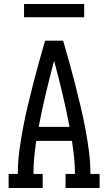

<svg xmlns="http://www.w3.org/2000/svg" viewBox="-20 -938 540 958"><path d="M23 0V-70H69V-74Q69 -130 76.5 -186Q84 -242 94.5 -297.5Q105 -353 118 -408Q131 -463 145 -517.5Q159 -572 174 -626.5Q189 -681 205 -735H295Q311 -681 326 -626.5Q341 -572 355 -517.5Q369 -463 382 -408Q395 -353 405.5 -297.5Q416 -242 423.5 -186Q431 -130 431 -74V-70H477V0H307V-70H354V-74Q354 -114 349.5 -154.5Q345 -195 339 -235H161Q155 -195 151 -154.5Q147 -114 147 -74V-70H193V0ZM173 -305H327Q311 -389 291.5 -471Q272 -553 250 -635Q228 -553 208.5 -471Q189 -389 173 -305ZM400 -852H100V-918H400Z"/></svg>

Font: Iosevka Curly Slab
Style: Regular
Weight: 400
Monospace: yes
Designer: Belleve Invis
Foundry: Belleve Invis
Version: Version 22.1.2; ttfautohint (v1.8.4)